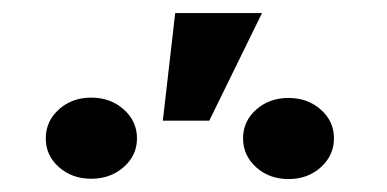

<svg xmlns="http://www.w3.org/2000/svg" viewBox="-20 -881 598 297"><path d="M231.9 -694.3 251 -860.8H385.3L303.7 -694.3ZM50.8 -667Q50.8 -693.4 71 -711.7Q91.3 -730 121.1 -730Q150.9 -730 171.4 -711.7Q191.9 -693.4 191.9 -667Q191.9 -640.6 171.4 -622.6Q150.9 -604.5 121.1 -604.5Q91.3 -604.5 71 -622.6Q50.8 -640.6 50.8 -667ZM356 -667Q356 -693.4 376.2 -711.4Q396.5 -729.5 426.3 -729.5Q456.1 -729.5 476.3 -711.4Q496.6 -693.4 496.6 -667Q496.6 -640.6 476.3 -622.3Q456.1 -604 426.3 -604Q396.5 -604 376.2 -622.3Q356 -640.6 356 -667Z"/></svg>

Font: Roboto ExtraBold
Style: Regular
Weight: 800
Designer: Christian Robertson
Foundry: Google
Version: Version 3.009; 2024